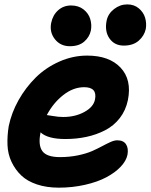

<svg xmlns="http://www.w3.org/2000/svg" viewBox="-20 -780 691 881"><path d="M547.9 -570.8Q505.4 -570.8 482.4 -603.5Q459.5 -636.2 469.2 -685.1Q475.6 -716.8 503.2 -738.3Q530.8 -759.8 564 -759.8Q595.2 -759.8 616.7 -741.9Q638.2 -724.1 645.8 -698.7Q653.3 -673.3 648.9 -647Q642.1 -615.7 616.5 -593.3Q590.8 -570.8 547.9 -570.8ZM300.8 -567.9Q257.3 -567.9 231.9 -600.1Q206.5 -632.3 214.8 -674.8Q222.2 -710.9 246.8 -732.9Q271.5 -754.9 306.2 -754.9Q340.3 -754.9 363.3 -736.8Q386.2 -718.8 394 -692.9Q401.9 -667 397 -640.1Q390.6 -609.9 366.2 -588.9Q341.8 -567.9 300.8 -567.9ZM250 81.1Q193.8 81.1 149.4 66.2Q105 51.3 77.4 24.9Q49.8 -1.5 33 -37.1Q16.1 -72.8 14.4 -114.3Q12.7 -155.8 20 -201.2Q32.7 -262.7 65.2 -320.6Q97.7 -378.4 143.8 -424.1Q189.9 -469.7 252 -497.3Q314 -524.9 379.9 -524.9Q481.4 -524.9 533.4 -469.5Q585.4 -414.1 566.9 -320.8Q557.1 -273.4 529.5 -238Q502 -202.6 461.9 -182.1Q421.9 -161.6 376.5 -151.9Q331.1 -142.1 279.8 -142.1Q198.2 -142.1 166 -172.9V-171.9Q154.3 -114.3 174.3 -86.7Q194.3 -59.1 254.9 -59.1Q298.8 -59.1 337.4 -67.1Q376 -75.2 401.6 -86.4Q427.2 -97.7 448 -108.9Q468.8 -120.1 486.6 -128.2Q504.4 -136.2 518.1 -136.2Q546.4 -136.2 558.3 -117.9Q570.3 -99.6 564.9 -69.8Q559.1 -41.5 533.2 -14.4Q507.3 12.7 467 33.9Q426.8 55.2 369.6 68.1Q312.5 81.1 250 81.1ZM366.2 -379.9Q316.4 -379.9 270.5 -344Q224.6 -308.1 194.8 -252Q198.7 -252 223.4 -247.6Q248 -243.2 270 -243.2Q325.2 -243.2 367.4 -266.4Q409.7 -289.6 416 -324.2Q426.8 -379.9 366.2 -379.9Z"/></svg>

Font: Shantell Sans Irregular Bouncy
Style: Bold Italic
Weight: 700
Italic angle: -11.31°
Designer: Stephen Nixon, Anya Danilova, Shantell Martin
Foundry: Arrow Type
Version: Version 1.006;[9816181b4]